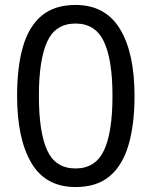

<svg xmlns="http://www.w3.org/2000/svg" viewBox="-20 -745 612 775"><path d="M523 -358Q523 -243 499 -160.5Q475 -78 423 -34Q371 10 285 10Q164 10 106.5 -87.5Q49 -185 49 -358Q49 -474 72.5 -556Q96 -638 148 -681.5Q200 -725 285 -725Q405 -725 464 -628.5Q523 -532 523 -358ZM137 -358Q137 -211 170.5 -138Q204 -65 285 -65Q365 -65 399.5 -137.5Q434 -210 434 -358Q434 -504 399.5 -577Q365 -650 285 -650Q204 -650 170.5 -577Q137 -504 137 -358Z"/></svg>

Font: Noto Sans Cypro Minoan
Style: Regular
Weight: 400
Designer: David Williams
Foundry: David Williams
Version: Version 1.503; ttfautohint (v1.8.4.7-5d5b)